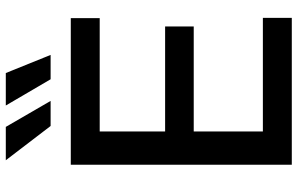

<svg xmlns="http://www.w3.org/2000/svg" viewBox="-194 -786 981 632"><g transform="rotate(-90 296.0 -470.5)"><path d="M69.3 0V-727.5H551.8V-632.3H178.7V-417H524.4V-322.8H178.7V-95.2H552.7V0ZM350.6 -793.9 264.2 -941.4H371.1L430.7 -793.9ZM196.8 -793.9 84 -941.4H193.8L279.3 -793.9Z"/></g></svg>

Font: Inter 28pt Medium
Style: Regular
Weight: 500
Designer: Rasmus Andersson
Foundry: rsms
Version: Version 4.001;git-66647c0bb